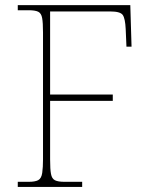

<svg xmlns="http://www.w3.org/2000/svg" viewBox="-20 -734 590 754"><path d="M302.7 -20V0H49.8V-20H92.8Q117.7 -20 129.9 -26.4Q142.6 -33.2 145.8 -54.9Q148.9 -76.7 148.9 -107.9V-606Q148.9 -645.5 145.5 -663.1Q142.1 -682.1 129.9 -688Q117.7 -693.8 92.8 -693.8H49.8V-713.9H491.7L496.6 -550.8H476.6L473.6 -620.1Q471.7 -661.1 462.2 -675Q452.6 -689 413.6 -689H176.8V-362.8H422.9V-337.9H176.8V-107.9Q176.8 -68.4 180.2 -51.3Q183.6 -32.2 195.8 -26.1Q208 -20 232.9 -20Z"/></svg>

Font: Koh Santepheap Thin
Style: Regular
Weight: 100
Designer: Danh Hong
Version: Version 2.002; ttfautohint (v1.8.3)